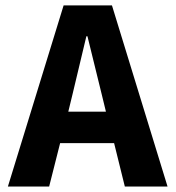

<svg xmlns="http://www.w3.org/2000/svg" viewBox="-20 -680 640 700"><path d="M8.8 0 211.9 -660.2H388.2L590.8 0H435.1L396 -158.2H199.2L159.2 0ZM229 -272.9H366.2L351.1 -335L298.8 -547.9H294.9Q273.4 -455.6 244.1 -335Z"/></svg>

Font: Office Code Pro D Bold
Style: Regular
Weight: 700
Designer: Nathan Rutzky & Paul D. Hunt
Foundry: Adobe Systems Incorporated
Version: Version 1.004;PS 001.004;hotconv 1.0.70;makeotf.lib2.5.58329